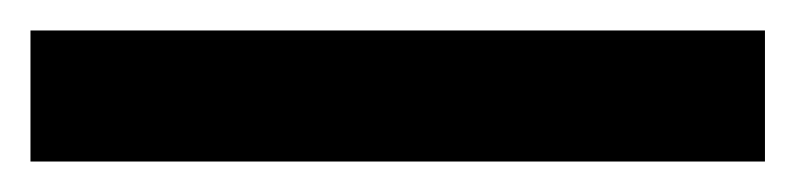

<svg xmlns="http://www.w3.org/2000/svg" viewBox="-21 16 522 126"><path d="M-1 36H481V122H-1Z"/></svg>

Font: Cabin Condensed
Style: Regular
Weight: 400
Width: 3
Designer: Pablo Impallari
Foundry: Pablo Impallari. http://www.impallari.com Igino Marini. http://www.ikern.com
Version: Version 2.200